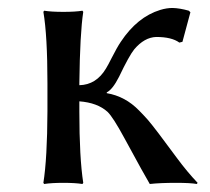

<svg xmlns="http://www.w3.org/2000/svg" viewBox="-20 -459 526 482"><path d="M99.1 -250Q99.1 -369.1 88.9 -429.2L90.8 -432.1Q108.9 -429.2 139.2 -429.2Q168.9 -429.2 187 -432.1L189 -429.2Q180.7 -375 179.2 -250V-245.1Q221.7 -246.1 246.1 -287.1Q251 -294.9 259.8 -312.5Q273.9 -340.3 283.2 -354Q324.7 -416.5 382.3 -434.1Q398.4 -439 413.1 -439Q431.6 -438.5 454.1 -432.1L458 -428.2L438 -354L430.2 -352.1Q411.1 -366.2 372.1 -366.2Q342.3 -365.2 316.9 -335Q304.2 -319.3 278.8 -266.1Q262.7 -234.4 248 -227.1V-225.1Q294.4 -217.3 329.1 -181.6Q338.4 -172.4 351.1 -158.2Q369.6 -136.7 424.8 -61.5Q449.7 -27.8 476.1 0L474.1 2.9Q458.5 0 421.9 0Q381.8 0 356 2.9Q344.2 -16.6 292 -112.8Q263.7 -165 250 -178.2Q224.6 -201.2 179.2 -204.6V-179.2Q179.2 -63 189 0L187 2.9Q168.9 0 139.2 0Q109.4 0 90.8 2.9L88.9 0Q98.6 -61 99.1 -179.2Z"/></svg>

Font: Linux Biolinum Capitals O
Style: Small Caps
Weight: 400
Designer: Philipp H. Poll
Foundry: Philipp H. Poll
Version: Version 1.0.4